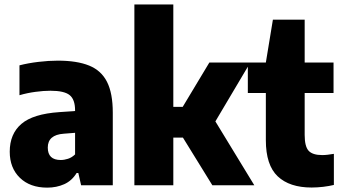

<svg xmlns="http://www.w3.org/2000/svg" viewBox="-20 -828 1529 858"><path d="M191 10.5Q114 10.5 68.8 -33.5Q23.5 -77.5 23.5 -150Q23.5 -229.5 75.5 -274.2Q127.5 -319 245.5 -327L315.5 -332V-334.5Q315.5 -383.5 291.2 -403Q267 -422.5 205.5 -422.5Q175 -422.5 138 -417.5Q101 -412.5 67 -402.5V-536Q105.5 -546 151.8 -551.5Q198 -557 238.5 -557Q324 -557 378.2 -535Q432.5 -513 458.2 -462.2Q484 -411.5 484 -324.5V0H342.5L330 -55H322.5Q301 -20 266.8 -4.8Q232.5 10.5 191 10.5ZM193.5 -168.5Q193.5 -113 251.5 -113Q267 -113 284 -118.5Q301 -124 315.5 -138V-234.5L265 -230.5Q193.5 -225.5 193.5 -168.5Z M580.5 0V-808H754.5V-350.5H796.5L915.5 -548.5H1098.5L942.5 -285.5L1116.5 0H929L797.5 -213H754.5V0Z M1372.5 10Q1274 10 1221 -40Q1168 -90 1168 -201.5V-412.5H1087.5V-548.5H1168L1199.5 -740H1341.5V-548.5H1470.5V-412.5H1341.5V-225Q1341.5 -173.5 1359.2 -154.2Q1377 -135 1420 -135Q1432 -135 1444.2 -136.5Q1456.5 -138 1472 -140.5V-1.5Q1451.5 3.5 1424.8 6.8Q1398 10 1372.5 10Z"/></svg>

Font: Encode Sans Semi Condensed ExtraBold
Style: Regular
Weight: 800
Width: 4
Designer: Multiple Designers
Foundry: Impallari Type
Version: Version 3.000; ttfautohint (v1.8.3) -l 8 -r 50 -G 200 -x 14 